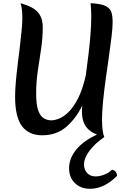

<svg xmlns="http://www.w3.org/2000/svg" viewBox="-20 -822 795 1195"><path d="M246 -653Q246 -586 236 -518.5Q226 -451 215.5 -382Q205 -313 205 -239Q205 -172 217.5 -136Q230 -100 251.5 -86.5Q273 -73 300 -73Q320 -73 348 -84Q376 -95 406.5 -124.5Q437 -154 465.5 -209Q494 -264 514 -353Q522 -413 530 -477.5Q538 -542 543 -604.5Q548 -667 548 -720Q548 -741 547 -762Q546 -783 544 -802Q610 -799 638.5 -784Q667 -769 674 -744Q681 -719 681 -684Q681 -652 674.5 -596Q668 -540 658 -471Q648 -402 638 -330Q628 -258 621.5 -192.5Q615 -127 615 -78Q615 -2 629 31Q574 16 544 -5.5Q514 -27 502 -57.5Q490 -88 490 -129Q490 -144 492 -165Q453 -85 392.5 -32.5Q332 20 242 20Q160 20 117 -36.5Q74 -93 74 -220Q74 -260 78.5 -312Q83 -364 90 -420Q97 -476 103.5 -530.5Q110 -585 114.5 -631Q119 -677 119 -707Q119 -772 108 -802Q187 -780 216.5 -745Q246 -710 246 -653ZM677 234Q708 241 708 273Q628 353 541 353Q482 353 446 317.5Q410 282 410 225Q410 161 458.5 104.5Q507 48 595 11L629 31Q570 72 536.5 117Q503 162 503 202Q503 235 523 255.5Q543 276 574 276Q601 276 630 264.5Q659 253 677 234Z"/></svg>

Font: Merienda SemiBold
Style: Regular
Weight: 600
Designer: Eduardo Rodriguez Tunni
Foundry: Eduardo Rodriguez Tunni
Version: Version 2.001; ttfautohint (v1.8.4.7-5d5b)